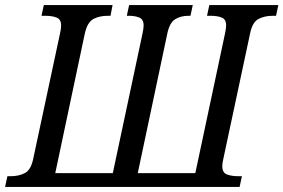

<svg xmlns="http://www.w3.org/2000/svg" viewBox="-44 -734 1113 754"><path d="M-24 0 -15 -42H-2Q30 -42 54 -54.5Q78 -67 87 -113L192 -604Q196 -621 196 -634Q196 -658 178.5 -665Q161 -672 133 -672H119L128 -714H398L390 -672H379Q347 -672 323 -659.5Q299 -647 289 -602L173 -54H399L516 -604Q518 -613 519 -621Q520 -629 520 -634Q520 -658 503 -665Q486 -672 463 -672H454L463 -714H713L704 -672H696Q666 -672 644 -658.5Q622 -645 613 -602L497 -54H723L840 -604Q844 -623 844 -635Q844 -658 827 -665Q810 -672 782 -672H769L778 -714H1049L1040 -672H1027Q995 -672 971 -659.5Q947 -647 938 -602L833 -110Q829 -94 829 -81Q829 -56 847 -49Q865 -42 893 -42H906L897 0Z"/></svg>

Font: Noto Serif SemiCondensed
Style: Italic
Weight: 400
Width: 4
Italic angle: -12°
Designer: Monotype Design Team
Foundry: Monotype Imaging Inc.
Version: Version 2.013